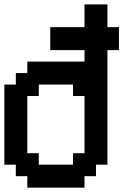

<svg xmlns="http://www.w3.org/2000/svg" viewBox="-20 -862 644 882"><path d="M237.3 0H105.5V-26.4V-52.7H79.1H52.7V-79.1V-105.5H26.4H0V-289.1V-473.6H26.4H52.7V-500V-526.4H79.1H105.5V-552.7V-579.1H237.3H368.2V-605.5V-631.8H289.1H210.9V-684.6V-737.3H289.1H368.2V-789.1V-841.8H420.9H473.6V-789.1V-737.3H500H526.4V-684.6V-631.8H500H473.6V-368.2V-105.5H447.3H420.9V-79.1V-52.7H394.5H368.2V-26.4V0ZM237.3 -105.5H315.4V-131.8V-158.2H341.8H368.2V-289.1V-420.9H341.8H315.4V-447.3V-473.6H237.3H158.2V-447.3V-420.9H131.8H105.5V-289.1V-158.2H131.8H158.2V-131.8V-105.5Z"/></svg>

Font: VCR Jazz Mono
Style: Regular
Weight: 400
Version: Version 3.1